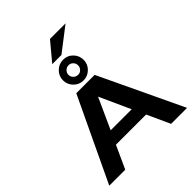

<svg xmlns="http://www.w3.org/2000/svg" viewBox="-244 -1043 1186 1186"><g transform="rotate(-45 348.5 -450.0)"><path d="M355 -438 263.2 -235.8H446.8ZM15.1 0 274.9 -547.9H435.1L694.8 0H555.2L486.8 -149.9H223.1L154.8 0ZM453.1 -661.1Q453.1 -624.5 426.3 -598.1Q399.4 -571.8 362.8 -571.8Q325.7 -571.8 299.3 -598.4Q272.9 -625 272.9 -662.1Q272.9 -699.2 299.6 -725.6Q326.2 -752 363.8 -752Q401.4 -752 427.2 -725.3Q453.1 -698.7 453.1 -661.1ZM363.8 -704.1Q346.2 -704.1 333.5 -691.7Q320.8 -679.2 320.8 -662.1Q320.8 -645 333.5 -632.6Q346.2 -620.1 363.8 -620.1Q380.9 -620.1 392.8 -632.6Q404.8 -645 404.8 -662.1Q404.8 -679.2 392.8 -691.7Q380.9 -704.1 363.8 -704.1ZM533.2 -899.9 377 -779.8H296.9L397 -899.9Z"/></g></svg>

Font: Miedinger*
Style: Bold
Weight: 700
Version: Version 001.000